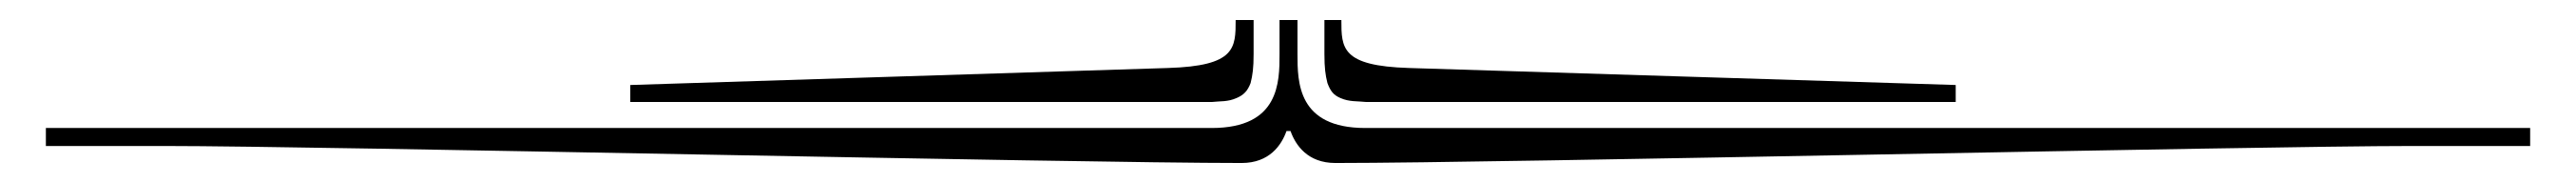

<svg xmlns="http://www.w3.org/2000/svg" viewBox="-20 -373 2583 183"><path d="M2517 -245H1349C1281 -245 1281 -291 1281 -319V-353H1263V-319C1263 -291 1263 -245 1195 -245H26V-227H146C302 -227 1058 -210 1225 -210C1253 -210 1265 -228 1270 -242H1274C1279 -228 1291 -210 1319 -210C1486 -210 2242 -227 2398 -227H2517ZM1308 -353V-319C1308 -305 1309 -298 1311 -290C1314 -282 1317 -278 1324 -275C1333 -271 1341 -272 1350 -271H1740H1941V-288L1393 -305C1325 -307 1325 -325 1325 -353ZM1237 -353H1219C1219 -325 1219 -307 1151 -305L612 -288V-271H804H1195C1204 -272 1211 -271 1220 -275C1227 -278 1231 -282 1234 -290C1236 -298 1237 -305 1237 -319Z"/></svg>

Font: FoglihtenDeH04
Style: Regular
Weight: 500
Version: Version 0.68